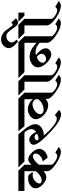

<svg xmlns="http://www.w3.org/2000/svg" viewBox="1134 -2188 1118 3453"><g transform="rotate(-90 1692.5 -461.0)"><path d="M457 -580V-455Q481 -480 507 -495.5Q533 -511 555 -511Q594 -511 638.5 -479Q683 -447 713 -400Q743 -353 743 -313Q743 -277 720.5 -244Q698 -211 661.5 -189Q625 -167 584 -163L517 -251Q577 -261 617.5 -298.5Q658 -336 658 -381Q658 -399 645.5 -413.5Q633 -428 616 -428Q580 -428 539 -400Q498 -372 457 -321V-97Q457 -78 485 -52.5Q513 -27 550.5 -8.5Q588 10 614 10Q649 10 674 -25L776 36Q760 55 738.5 65Q717 75 693 75Q634 75 549.5 32Q465 -11 402.5 -68.5Q340 -126 340 -166V-236Q317 -213 289 -200Q261 -187 233 -187Q191 -187 144 -217Q97 -247 65 -292Q33 -337 33 -380Q33 -415 56 -445.5Q79 -476 117.5 -494.5Q156 -513 198 -513H249Q262 -513 278.5 -496Q295 -479 319 -446L309 -422Q288 -433 270 -433Q236 -433 201 -415.5Q166 -398 143 -369Q120 -340 120 -310Q120 -293 134.5 -281.5Q149 -270 170 -270Q212 -270 257.5 -298Q303 -326 340 -376V-580H-14V-689H350ZM793 -580H515L408 -689H793Z M1093 -580Q1138 -526 1162 -475.5Q1186 -425 1186 -386Q1186 -342 1158.5 -307Q1131 -272 1087.5 -252Q1044 -232 999 -232Q986 -232 980 -233Q1079 -119 1157 -58.5Q1235 2 1284 2Q1304 2 1321 -8Q1338 -18 1347 -34L1444 40Q1428 57 1406.5 67.5Q1385 78 1362 78Q1306 78 1222.5 27.5Q1139 -23 1040 -119Q947 -205 881.5 -286Q816 -367 816 -414Q816 -447 843.5 -470Q871 -493 908 -493Q947 -493 984.5 -459Q1022 -425 1046 -370Q1069 -385 1083.5 -407.5Q1098 -430 1098 -456Q1098 -487 1079 -524.5Q1060 -562 1034 -580H766V-689H1004ZM1247 -580H1150L1060 -689H1247ZM896 -356Q896 -344 903.5 -335Q911 -326 922 -326Q969 -326 1016 -353Q1008 -374 991.5 -386.5Q975 -399 958 -399Q933 -399 914.5 -386Q896 -373 896 -356Z M1753 -580V-97Q1753 -78 1780 -52.5Q1807 -27 1843.5 -8.5Q1880 10 1906 10Q1943 10 1970 -26L2072 36Q2041 75 1990 75Q1928 75 1845.5 31Q1763 -13 1702 -71Q1641 -129 1641 -161V-202Q1618 -179 1589.5 -166Q1561 -153 1531 -153Q1470 -153 1410.5 -187.5Q1351 -222 1313.5 -274.5Q1276 -327 1276 -375Q1276 -413 1301 -446Q1326 -479 1367 -499Q1408 -519 1453 -519Q1504 -519 1552.5 -495Q1601 -471 1636 -428V-580H1220V-689H1645ZM1866 -580H1810L1701 -689H1866ZM1366 -296Q1366 -271 1388 -253Q1410 -235 1440 -235Q1497 -235 1550 -261Q1603 -287 1636 -334V-382Q1617 -407 1593 -421.5Q1569 -436 1546 -436Q1504 -436 1462 -415Q1420 -394 1393 -361.5Q1366 -329 1366 -296Z M1839 -689H1957L2066 -580V-97Q2066 -78 2093 -52.5Q2120 -27 2156.5 -8.5Q2193 10 2219 10Q2255 10 2282 -26L2385 36Q2370 55 2348.5 65Q2327 75 2302 75Q2242 75 2157.5 31.5Q2073 -12 2011 -71.5Q1949 -131 1949 -174V-580H1839ZM2015 -689H2179V-580H2123Z M2151 -689H2659L2767 -580V-97Q2767 -78 2794 -52.5Q2821 -27 2858 -8.5Q2895 10 2921 10Q2938 10 2954.5 0.5Q2971 -9 2984 -26L3087 36Q3054 75 3002 75Q2945 75 2860 32.5Q2775 -10 2712.5 -68.5Q2650 -127 2650 -174V-306Q2571 -380 2479 -380Q2445 -380 2431 -373Q2487 -330 2519 -283.5Q2551 -237 2551 -198Q2551 -156 2518.5 -127Q2486 -98 2443 -98Q2394 -98 2338.5 -137Q2283 -176 2245.5 -232.5Q2208 -289 2208 -339Q2208 -378 2234.5 -412Q2261 -446 2306 -466.5Q2351 -487 2402 -487Q2466 -487 2530 -453.5Q2594 -420 2650 -359V-580H2151ZM2716 -689H2880V-580H2825ZM2453 -272Q2453 -291 2437.5 -314.5Q2422 -338 2395 -360Q2348 -344 2319.5 -314.5Q2291 -285 2291 -253Q2291 -230 2311.5 -210Q2332 -190 2355 -190Q2394 -190 2423.5 -214Q2453 -238 2453 -272Z M2706 -1000Q2759 -1000 2799.5 -977Q2840 -954 2865.5 -924Q2891 -894 2921 -849Q2942 -817 2953.5 -804Q2965 -791 2976 -791Q2985 -791 2993 -797.5Q3001 -804 3012 -817L3090 -734Q3075 -716 3053 -706Q3031 -696 3009 -696Q2983 -696 2961 -718.5Q2939 -741 2907 -788Q2868 -846 2837.5 -876Q2807 -906 2765 -906Q2738 -906 2713 -892.5Q2688 -879 2672 -857Q2656 -835 2656 -809Q2656 -790 2669.5 -766.5Q2683 -743 2707 -720L2674 -696Q2618 -736 2586 -780Q2554 -824 2554 -864Q2554 -898 2575.5 -929.5Q2597 -961 2632 -980.5Q2667 -1000 2706 -1000ZM2853 -689H2971L3080 -580V-97Q3080 -78 3107 -52.5Q3134 -27 3170.5 -8.5Q3207 10 3233 10Q3269 10 3296 -26L3399 36Q3384 55 3362.5 65Q3341 75 3316 75Q3256 75 3171.5 31.5Q3087 -12 3025 -71.5Q2963 -131 2963 -174V-580H2853ZM3029 -689H3193V-580H3137Z"/></g></svg>

Font: Amita
Style: Bold
Weight: 700
Designer: Eduardo Rodriguez Tunni, Modular Infotech, Brian J. Bonislawsky
Foundry: Eduardo Rodriguez Tunni, Modular Infotech, Brian J. Bonislawsky
Version: Version 1.003